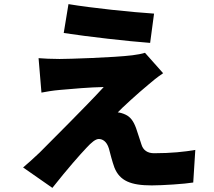

<svg xmlns="http://www.w3.org/2000/svg" viewBox="-20 -843 1040 931"><path d="M312 -823 289 -683C407 -665 600 -643 708 -635L727 -777C619 -784 426 -804 312 -823ZM771 -488 683 -587C672 -583 641 -577 622 -575C534 -564 311 -557 269 -557C230 -557 190 -559 167 -561L181 -394C202 -398 235 -404 271 -407C326 -412 418 -420 483 -421C396 -326 230 -162 172 -103C141 -73 113 -49 92 -31L234 68C310 -28 366 -91 399 -126C423 -152 443 -169 459 -169C476 -169 497 -159 508 -123C514 -100 524 -60 535 -30C561 34 614 56 716 56C767 56 876 49 917 42L927 -116C875 -107 810 -100 727 -100C695 -100 674 -115 666 -142C658 -165 649 -196 640 -221C627 -257 612 -276 589 -287C577 -293 559 -298 551 -298C567 -316 650 -392 700 -433C721 -451 740 -467 771 -488Z"/></svg>

Font: Source Han Sans HK Heavy
Style: Regular
Weight: 900
Designer: Ryoko NISHIZUKA 西塚涼子 (kana, bopomofo & ideographs); Paul D. Hunt (Latin, Greek & Cyrillic); Sandoll Communications 산돌커뮤니
Foundry: Adobe
Version: Version 2.000;hotconv 1.0.107;makeotfexe 2.5.65593